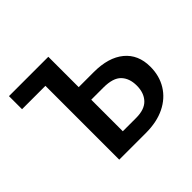

<svg xmlns="http://www.w3.org/2000/svg" viewBox="-156 -843 1028 1028"><g transform="rotate(-45 358.0 -329.0)"><path d="M205 0V-658H326V-94H427Q491 -94 521.5 -126.5Q552 -159 552 -214Q552 -269 521.5 -301Q491 -333 418 -333H284V-428H440Q551 -428 613 -377Q675 -326 675 -234Q675 -165 642.5 -112Q610 -59 550 -29.5Q490 0 407 0ZM28 -559V-658H259V-559Z"/></g></svg>

Font: Ysabeau
Style: Bold
Weight: 700
Designer: Christian Thalmann (Catharsis Fonts)
Version: Version 2.000;gftools[0.9.27.dev2+g8671c4b]